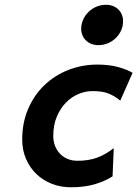

<svg xmlns="http://www.w3.org/2000/svg" viewBox="-20 -774 577 806"><path d="M484.9 -351.6Q471.2 -362.8 458.3 -370.4Q445.3 -377.9 431.6 -382.8Q418 -387.7 402.6 -389.6Q387.2 -391.6 368.2 -391.6Q337.9 -391.6 308.3 -378.9Q278.8 -366.2 255.6 -342Q232.4 -317.9 218 -283Q203.6 -248 203.6 -203.1Q203.6 -182.1 210.4 -163.3Q217.3 -144.5 230.5 -130.1Q243.7 -115.7 262.5 -107.4Q281.2 -99.1 305.2 -99.1Q329.1 -99.1 349.1 -102.3Q369.1 -105.5 387.5 -112.1Q405.8 -118.7 422.9 -128.7Q439.9 -138.7 457.5 -151.9L452.6 -33.7Q418.9 -12.2 375.7 0Q332.5 12.2 277.8 12.2Q235.8 12.2 198.7 -2Q161.6 -16.1 133.8 -42.5Q106 -68.8 89.6 -106Q73.2 -143.1 73.2 -188.5Q73.2 -259.3 98.4 -317.4Q123.5 -375.5 166.7 -416.7Q210 -458 267.3 -480.5Q324.7 -502.9 388.7 -502.9Q437.5 -502.9 475.3 -492.7Q513.2 -482.4 536.6 -468.3ZM320.8 -653.3Q320.8 -673.3 329.1 -691.7Q337.4 -710 351.6 -723.9Q365.7 -737.8 384.5 -745.8Q403.3 -753.9 424.8 -753.9Q440.9 -753.9 454.1 -748.8Q467.3 -743.7 476.8 -734.4Q486.3 -725.1 491.5 -712.4Q496.6 -699.7 496.6 -685.1Q496.6 -664.6 488.5 -646.5Q480.5 -628.4 466.3 -614.5Q452.1 -600.6 433.3 -592.5Q414.6 -584.5 392.6 -584.5Q377 -584.5 363.8 -589.6Q350.6 -594.7 341.1 -604Q331.5 -613.3 326.2 -626Q320.8 -638.7 320.8 -653.3Z"/></svg>

Font: Andika New Basic
Style: Bold Italic
Weight: 700
Italic angle: -14°
Designer: Victor Gaultney, Annie Olsen, Pablo Ugerman
Foundry: SIL International
Version: Version 5.500